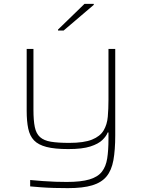

<svg xmlns="http://www.w3.org/2000/svg" viewBox="-20 -763 732 993"><path d="M331 210Q297 210 260 209Q223 208 190.5 205.5Q158 203 136 201V168Q169 171 202.5 173.5Q236 176 267.5 177Q299 178 325 178Q399 178 442.5 165Q486 152 507 125Q528 98 534.5 56Q541 14 541 -44V-78H537Q530 -59 509.5 -39Q489 -19 447.5 -5.5Q406 8 333 8Q263 8 220.5 -3Q178 -14 156 -37Q134 -60 126 -98Q118 -136 118 -190V-510H153V-195Q153 -140 160 -106Q167 -72 187 -54Q207 -36 243.5 -30Q280 -24 338 -24Q414 -24 456 -41Q498 -58 516 -88.5Q534 -119 537.5 -159.5Q541 -200 541 -246V-510H576V-63Q576 13 566.5 65.5Q557 118 531 149.5Q505 181 457 195.5Q409 210 331 210ZM280 -605V-610L417 -743H465V-738L309 -605Z"/></svg>

Font: Saira Expanded Thin
Style: Regular
Weight: 250
Width: 7
Designer: Hector Gatti with collaboration of the Omnibus-Type team
Foundry: Omnibus-Type
Version: Version 1.101